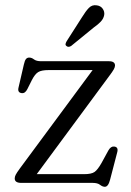

<svg xmlns="http://www.w3.org/2000/svg" viewBox="-20 -702 502 737"><path d="M398 -408.5 121 -33.5H303Q331 -33.5 343 -42Q355 -50.5 369.5 -76L396 -124.5Q405.5 -141 418 -139.5Q434.5 -138 430.5 -119.5L402.5 -12Q395.5 15 382.5 15Q373.5 15 364 7.5Q354.5 0 335.5 0H61.5Q36.5 0 36.5 -17Q36.5 -23.5 40.2 -31Q44 -38.5 56 -55L335.5 -433H166.5Q139 -433 126.5 -425.2Q114 -417.5 102 -394L85 -360Q76.5 -343 63.5 -344.5Q46.5 -346.5 51 -365.5L71.5 -454Q75 -470 79.8 -475.5Q84.5 -481 92 -481Q101.5 -481 110.5 -474Q119.5 -467 138 -467H398Q421.5 -467 421.5 -450.5Q421.5 -444.5 416.8 -435.8Q412 -427 398 -408.5ZM294.5 -635.5Q308.5 -658.5 321 -671.5Q333.5 -684.5 351.5 -681.5Q366.5 -679.5 374.2 -668.5Q382 -657.5 380 -644.5Q377.5 -630.5 367 -619.2Q356.5 -608 340 -596.5L253 -525.5Q242 -519 235 -525.5Q230.5 -529 231.8 -534Q233 -539 236 -544Z"/></svg>

Font: Fraunces 9pt Soft Light
Style: Regular
Weight: 300
Version: Version 1.000;[0bf87f6ff]